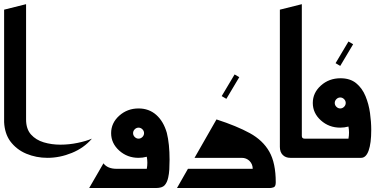

<svg xmlns="http://www.w3.org/2000/svg" viewBox="-20 -767 1877 933"><path d="M106.7 -186.7V-746.7L0 -720V-173.3Q2.7 -118.7 29.3 -81.3Q60 -40 108 -20Q156 0 210.7 0Q270.7 0 329.3 -24Q388 -48 426.7 -93.3Q398.7 -81.3 357.3 -72.7Q316 -64 273.3 -64Q230.7 -64 192.7 -75.3Q154.7 -86.7 130.7 -113.3Q106.7 -140 106.7 -186.7Z M413.3 146.7H737.3Q768 146.7 780 133.3Q792 120 797.3 96Q801.3 78.7 802.7 57.3Q804 36 804 9.3Q804 -68 790.7 -121.3Q774.7 -177.3 739.3 -208.7Q704 -240 653.3 -240Q598.7 -240 559.3 -204.7Q520 -169.3 520 -120Q520 -70.7 559.3 -35.3Q598.7 0 653.3 0Q673.3 0 693.3 -5.3Q696 9.3 696 24Q696 38.7 693.3 53.3H546.7Q502.7 53.3 482.7 26.7ZM653.3 -93.3Q642.7 -93.3 634.7 -101.3Q626.7 -109.3 626.7 -120Q626.7 -130.7 634.7 -138.7Q642.7 -146.7 653.3 -146.7Q664 -146.7 672 -138.7Q680 -130.7 680 -120Q680 -109.3 672 -101.3Q664 -93.3 653.3 -93.3Z M1080 -286.7 1142.7 -392 1120 -405.3 1057.3 -300Z M840 146.7H1292Q1298.7 146.7 1309.3 143.3Q1320 140 1320 118.7Q1320 25.3 1288.7 -30Q1257.3 -85.3 1194 -120Q1130.7 -154.7 1032 -186.7L925.3 0H1154.7Q1177.3 0 1192.7 15.3Q1208 30.7 1208 53.3H893.3Z M1446.7 -106.7V-746.7L1340 -720V-53.3Q1340 -28 1354 -14Q1368 0 1390.7 0H1500V-93.3H1460Q1446.7 -93.3 1446.7 -106.7Z M1633.3 -446.7 1696 -552 1673.3 -565.3 1610.7 -460Z M1473.3 0H1734.7Q1758.7 0 1771.3 -35.3Q1784 -70.7 1784 -136Q1784 -174.7 1778 -218Q1772 -261.3 1756 -300Q1740 -338.7 1710.7 -362.7Q1681.3 -386.7 1634.7 -386.7Q1578.7 -386.7 1539.3 -351.3Q1500 -316 1500 -266.7Q1500 -217.3 1539.3 -182Q1578.7 -146.7 1633.3 -146.7Q1653.3 -146.7 1673.3 -152Q1676 -137.3 1676 -122.7Q1676 -108 1673.3 -93.3H1473.3ZM1633.3 -240Q1622.7 -240 1614.7 -248Q1606.7 -256 1606.7 -266.7Q1606.7 -277.3 1614.7 -285.3Q1622.7 -293.3 1633.3 -293.3Q1644 -293.3 1652 -285.3Q1660 -277.3 1660 -266.7Q1660 -256 1652 -248Q1644 -240 1633.3 -240Z"/></svg>

Font: Qahiri
Style: Regular
Weight: 400
Designer: Khaled Hosny
Foundry: Alif Type
Version: Version 3.00